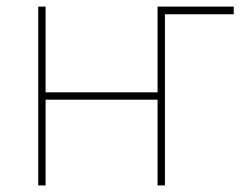

<svg xmlns="http://www.w3.org/2000/svg" viewBox="-20 -566 753 586"><path d="M693.4 -545.9V-522.5H469.7V-545.9ZM471.7 -284.2V-261.7H111.3V-284.2ZM119.1 -545.9V0H96.7V-545.9ZM483.4 -545.9V0H460.9V-545.9Z"/></svg>

Font: Inter Tight Thin
Style: Regular
Weight: 250
Designer: Rasmus Andersson
Foundry: rsms
Version: Version 3.004